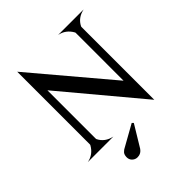

<svg xmlns="http://www.w3.org/2000/svg" viewBox="-260 -911 1277 1277"><g transform="rotate(-45 378.5 -272.5)"><path d="M429.7 32.2 337.9 183.6Q336.4 186 331.1 191.9Q318.4 206.1 299.8 210Q292.5 211.4 285.6 211.4Q264.2 211.4 248.5 195.8Q234.4 181.6 234.4 160.2Q234.4 156.2 234.9 151.4Q236.8 129.4 252 118.2L260.3 111.3L419.9 22ZM29.3 0Q89.8 -11.7 121.1 -68.4L122.1 -72.3V-757.3L580.1 -214.8V-665.5L579.1 -669.4Q547.9 -726.1 487.3 -737.8H727.5Q662.1 -724.1 635.7 -669.9L634.8 -665.5V19.5L176.8 -527.8V-72.3L177.7 -67.9Q204.1 -13.7 269.5 0Z"/></g></svg>

Font: Modern Antiqua
Style: Regular
Weight: 500
Version: Version 1.0